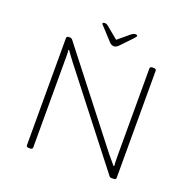

<svg xmlns="http://www.w3.org/2000/svg" viewBox="-146 -999 1143 1146"><g transform="rotate(20 425.0 -426.0)"><path d="M156 2Q140 2 140 -10V-690Q140 -702 156 -702H162Q173 -702 181 -690L620 -127Q632 -113 644 -98.5Q656 -84 668 -70L672 -71Q671 -88 670.5 -102.5Q670 -117 670 -138V-690Q670 -702 686 -702H694Q710 -702 710 -690V-10Q710 2 694 2H682Q676 2 672.5 0.5Q669 -1 664 -8L226 -570Q214 -585 203.5 -600Q193 -615 182 -630L178 -629Q180 -612 180 -597.5Q180 -583 180 -561V-10Q180 2 164 2ZM522 -854Q535 -854 535 -847Q535 -843 530 -837.5Q525 -832 520 -826L453 -756Q439 -742 425 -742Q410 -742 398 -754L331 -827Q327 -832 321 -837.5Q315 -843 315 -847Q315 -851 319.5 -852.5Q324 -854 329 -854Q335 -854 341 -851Q347 -848 357 -839L425 -783L492 -839Q503 -848 509 -851Q515 -854 522 -854Z"/></g></svg>

Font: Asap Expanded Thin
Style: Regular
Weight: 100
Width: 7
Designer: Pablo Cosgaya
Foundry: Omnibus-Type
Version: Version 3.001; ttfautohint (v1.8.4.7-5d5b)